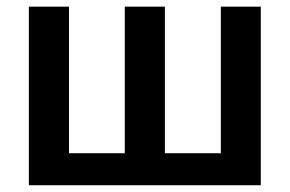

<svg xmlns="http://www.w3.org/2000/svg" viewBox="-20 -548 859 568"><path d="M184.1 -528.3V-94.7H349.1V-528.3H467.8V-94.7H633.3V-528.3H751.5V0H65.4V-528.3Z"/></svg>

Font: Roboto-o Medium
Style: Regular
Weight: 500
Designer: Google
Version: Version 2.134; 2016; ttfautohint (v1.6)